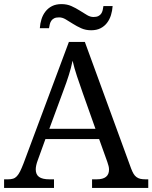

<svg xmlns="http://www.w3.org/2000/svg" viewBox="-20 -919 745 939"><path d="M202.1 -238.8 164.1 -133.8Q159.7 -122.1 157.2 -110.6Q154.8 -99.1 154.8 -90.8Q154.8 -65.4 171.1 -53.7Q187.5 -42 221.2 -42H244.1V0H0V-42H19Q33.7 -42 43.9 -45.2Q54.2 -48.3 62.5 -57.1Q70.8 -65.9 78.4 -81.1Q85.9 -96.2 95.2 -120.1L316.9 -713.9H395L621.1 -95.2Q627 -79.6 633.1 -69.3Q639.2 -59.1 647.5 -53Q655.8 -46.9 666.5 -44.4Q677.2 -42 691.9 -42H705.1V0H430.2V-42H453.1Q513.2 -42 513.2 -89.8Q513.2 -98.1 511 -106.9Q508.8 -115.7 504.9 -127L464.8 -238.8ZM384.8 -463.9Q369.1 -508.3 356.2 -547.1Q343.3 -585.9 335 -622.1Q331.5 -604 326.9 -587.2Q322.3 -570.3 316.9 -552.7Q311.5 -535.2 304.7 -515.9Q297.9 -496.6 289.1 -473.1L221.2 -289.1H446.8ZM437 -835.9Q451.7 -835.9 460.7 -840.3Q469.7 -844.7 474.9 -852.3Q480 -859.9 482.2 -869.4Q484.4 -878.9 485.8 -889.2H530.8Q529.3 -866.2 522.7 -845Q516.1 -823.7 503.4 -807.1Q490.7 -790.5 471.7 -780.8Q452.6 -771 425.8 -771Q398.9 -771 377.2 -780.8Q355.5 -790.5 336.7 -802.5Q317.9 -814.5 301.5 -824.2Q285.2 -834 269 -834Q253.9 -834 245.1 -829.6Q236.3 -825.2 231.2 -817.9Q226.1 -810.5 223.6 -801Q221.2 -791.5 219.7 -781.2H174.8Q176.3 -804.2 182.9 -825.2Q189.5 -846.2 202.4 -862.8Q215.3 -879.4 234.6 -889.2Q253.9 -898.9 280.8 -898.9Q307.6 -898.9 329.3 -889.2Q351.1 -879.4 369.9 -867.4Q388.7 -855.5 405 -845.7Q421.4 -835.9 437 -835.9Z"/></svg>

Font: Noto Serif
Style: Regular
Weight: 400
Designer: Monotype Design team
Foundry: Monotype Imaging Inc.
Version: Version 1.02